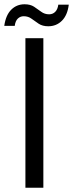

<svg xmlns="http://www.w3.org/2000/svg" viewBox="-45 -879 342 899"><path d="M74 0V-700H158V0ZM181 -756Q154 -756 136 -768Q118 -780 102.5 -791.5Q87 -803 66 -803Q50 -803 38.5 -792Q27 -781 24 -758H-25Q-18 -808 7.5 -833.5Q33 -859 70 -859Q97 -859 114.5 -847.5Q132 -836 148 -824Q164 -812 185 -812Q202 -812 213.5 -823.5Q225 -835 228 -857H277Q271 -808 245 -782Q219 -756 181 -756Z"/></svg>

Font: DM Sans 24pt
Style: Regular
Weight: 400
Designer: Colophon Foundry, Jonny Pinhorn
Foundry: Colophon Foundry
Version: Version 4.004;gftools[0.9.30]